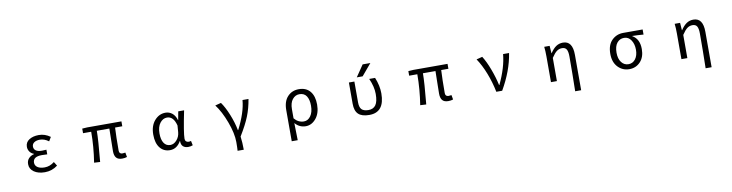

<svg xmlns="http://www.w3.org/2000/svg" viewBox="-23 -1729 11045 2899"><g transform="rotate(-10 5500.0 -279.5)"><path d="M530.3 12.7Q428.7 12.7 364.3 -31.7Q299.8 -76.2 299.8 -150.4Q299.8 -205.1 331.5 -238.8Q363.3 -272.5 413.1 -285.2V-290Q373 -304.7 350.1 -337.9Q327.1 -371.1 327.1 -411.1Q327.1 -481.4 386.2 -519Q445.3 -556.6 534.2 -556.6Q628.9 -556.6 710 -497.1L672.9 -435.5Q607.4 -484.4 537.1 -484.4Q484.4 -484.4 451.2 -461.9Q418 -439.5 418 -399.4Q418 -360.4 448.7 -337.9Q479.5 -315.4 543 -315.4Q571.3 -315.4 610.4 -318.4V-247.1Q563.5 -250 526.4 -250Q391.6 -250 391.6 -157.2Q391.6 -112.3 430.7 -85.9Q469.7 -59.6 539.1 -59.6Q619.1 -59.6 688.5 -115.2L726.6 -53.7Q639.6 12.7 530.3 12.7Z M1713.9 12.7Q1652.3 12.7 1624 -21Q1595.7 -54.7 1595.7 -122.1Q1595.7 -148.4 1598.1 -276.4Q1600.6 -404.3 1601.6 -467.8H1409.2Q1409.2 -328.1 1377 4.9L1285.2 0Q1323.2 -239.3 1323.2 -467.8H1198.2V-538.1L1275.4 -543H1799.8V-467.8H1689.5Q1681.6 -326.2 1681.6 -116.2Q1681.6 -63.5 1732.4 -63.5Q1740.2 -63.5 1776.4 -68.4L1789.1 1Q1756.8 12.7 1713.9 12.7Z M2448.2 12.7Q2352.5 12.7 2295.4 -59.1Q2238.3 -130.9 2238.3 -261.7Q2238.3 -395.5 2308.1 -476.1Q2377.9 -556.6 2476.6 -556.6Q2532.2 -556.6 2577.1 -522Q2622.1 -487.3 2644.5 -414.1H2647.5L2670.9 -543H2760.7Q2692.4 -210 2692.4 -119.1Q2692.4 -92.8 2707.5 -78.1Q2722.7 -63.5 2746.1 -63.5Q2764.6 -63.5 2783.2 -70.3L2797.9 -1Q2766.6 12.7 2727.5 12.7Q2676.8 12.7 2647.9 -14.2Q2619.1 -41 2620.1 -96.7H2616.2Q2554.7 12.7 2448.2 12.7ZM2466.8 -63.5Q2521.5 -63.5 2565.4 -113.8Q2609.4 -164.1 2615.2 -232.4L2623 -335Q2585.9 -480.5 2486.3 -480.5Q2423.8 -480.5 2378.9 -422.4Q2334 -364.3 2334 -262.7Q2334 -168 2368.7 -115.7Q2403.3 -63.5 2466.8 -63.5Z M3544.9 199.2H3450.2Q3454.1 150.4 3454.1 65.4Q3454.1 -66.4 3388.2 -244.1Q3322.3 -421.9 3237.3 -533.2L3328.1 -556.6Q3381.8 -482.4 3433.6 -356.4Q3485.4 -230.5 3508.8 -107.4H3513.7Q3641.6 -356.4 3656.2 -543H3748Q3725.6 -404.3 3678.2 -285.2Q3630.9 -166 3532.2 -4.9Q3544.9 89.8 3544.9 199.2Z M4280.3 199.2V-278.3Q4280.3 -412.1 4348.1 -484.4Q4416 -556.6 4520.5 -556.6Q4632.8 -556.6 4693.4 -483.4Q4753.9 -410.2 4753.9 -280.3Q4753.9 -147.5 4687.5 -67.4Q4621.1 12.7 4530.3 12.7Q4432.6 12.7 4366.2 -64.5Q4371.1 95.7 4372.1 199.2ZM4514.6 -63.5Q4577.1 -63.5 4618.7 -122.1Q4660.2 -180.7 4660.2 -279.3Q4660.2 -373 4625 -426.8Q4589.8 -480.5 4516.6 -480.5Q4453.1 -480.5 4410.2 -427.2Q4367.2 -374 4367.2 -276.4V-136.7Q4428.7 -63.5 4514.6 -63.5Z M5536.1 -757.8H5654.3L5504.9 -580.1H5415ZM5738.3 -278.3Q5738.3 11.7 5504.9 11.7Q5389.6 11.7 5336.9 -39.1Q5284.2 -89.8 5284.2 -199.2V-524.4H5368.2V-205.1Q5368.2 -128.9 5400.4 -96.2Q5432.6 -63.5 5504.9 -63.5Q5579.1 -63.5 5616.2 -115.7Q5653.3 -168 5653.3 -285.2Q5653.3 -395.5 5595.7 -524.4H5685.5Q5738.3 -397.5 5738.3 -278.3Z M6713.9 12.7Q6652.3 12.7 6624 -21Q6595.7 -54.7 6595.7 -122.1Q6595.7 -148.4 6598.1 -276.4Q6600.6 -404.3 6601.6 -467.8H6409.2Q6409.2 -328.1 6377 4.9L6285.2 0Q6323.2 -239.3 6323.2 -467.8H6198.2V-538.1L6275.4 -543H6799.8V-467.8H6689.5Q6681.6 -326.2 6681.6 -116.2Q6681.6 -63.5 6732.4 -63.5Q6740.2 -63.5 6776.4 -68.4L6789.1 1Q6756.8 12.7 6713.9 12.7Z M7542 0H7452.1Q7421.9 -150.4 7367.2 -290.5Q7312.5 -430.7 7243.2 -533.2L7334 -556.6Q7387.7 -472.7 7437 -340.8Q7486.3 -209 7510.7 -92.8H7515.6Q7633.8 -341.8 7651.4 -543H7743.2Q7702.1 -277.3 7542 0Z M8717.8 199.2H8626Q8631.8 -66.4 8631.8 -332Q8631.8 -409.2 8611.3 -442.9Q8590.8 -476.6 8543 -476.6Q8498 -476.6 8461.9 -450.2Q8425.8 -423.8 8380.9 -355.5V0H8290V-393.6Q8290 -478.5 8282.2 -543H8365.2L8373 -428.7H8376Q8418.9 -494.1 8465.3 -525.4Q8511.7 -556.6 8570.3 -556.6Q8717.8 -556.6 8717.8 -343.8Z M9246.1 -264.6Q9246.1 -400.4 9317.9 -471.7Q9389.6 -543 9494.1 -543H9791V-464.8Q9698.2 -472.7 9620.1 -473.6V-469.7Q9727.5 -409.2 9727.5 -253.9Q9727.5 -130.9 9660.2 -59.1Q9592.8 12.7 9490.2 12.7Q9387.7 12.7 9316.9 -61.5Q9246.1 -135.7 9246.1 -264.6ZM9491.2 -63.5Q9556.6 -63.5 9597.7 -117.2Q9638.7 -170.9 9638.7 -260.7Q9638.7 -346.7 9599.1 -406.7Q9559.6 -466.8 9492.2 -466.8Q9424.8 -466.8 9383.3 -415Q9341.8 -363.3 9341.8 -264.6Q9341.8 -172.9 9383.3 -118.2Q9424.8 -63.5 9491.2 -63.5Z M10717.8 199.2H10626Q10631.8 -66.4 10631.8 -332Q10631.8 -409.2 10611.3 -442.9Q10590.8 -476.6 10543 -476.6Q10498 -476.6 10461.9 -450.2Q10425.8 -423.8 10380.9 -355.5V0H10290V-393.6Q10290 -478.5 10282.2 -543H10365.2L10373 -428.7H10376Q10418.9 -494.1 10465.3 -525.4Q10511.7 -556.6 10570.3 -556.6Q10717.8 -556.6 10717.8 -343.8Z"/></g></svg>

Font: GenEi Gothic M Regular
Style: Regular
Weight: 400
Designer: o_tamon (Modified); [Source Han Sans]
Ryoko NISHIZUKA  (kana & ideographs); Paul D. Hunt (Latin, Greek & Cyrillic); Wenl
Version: Version 1.1a;Original Version 1.004